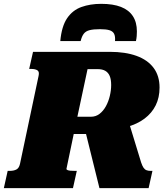

<svg xmlns="http://www.w3.org/2000/svg" viewBox="-60 -980 876 1000"><path d="M467 -960Q410 -960 364 -943.5Q318 -927 289.5 -885Q261 -843 254 -766H360Q366 -791 376.5 -804.5Q387 -818 407 -823Q427 -828 461 -828Q493 -828 510.5 -822.5Q528 -817 534.5 -803.5Q541 -790 539 -766H648Q651 -779 652 -792Q653 -805 653 -816Q653 -864 632 -896Q611 -928 570 -944Q529 -960 467 -960ZM379 -319 605 -363 675 -134Q681 -116 687.5 -106.5Q694 -97 703 -93.5Q712 -90 724 -90H734L714 0H458ZM340 -90 320 0H-40L-20 -90H-9Q11 -90 25 -97Q39 -104 44 -126L141 -585Q146 -607 134.5 -614Q123 -621 103 -621H92L112 -710H512Q593 -710 651 -689Q709 -668 740 -626.5Q771 -585 771 -524Q771 -472 751 -431.5Q731 -391 692.5 -362Q654 -333 598 -318Q542 -303 471 -302Q463 -297 459 -294Q455 -291 453 -288Q451 -285 446 -282H324L286 -100Q286 -97 291 -94.5Q296 -92 305.5 -91Q315 -90 329 -90ZM448 -620H396L343 -372H414Q439 -372 458.5 -387Q478 -402 491.5 -426.5Q505 -451 512 -480.5Q519 -510 519 -537Q519 -566 511.5 -584Q504 -602 488.5 -611Q473 -620 448 -620Z"/></svg>

Font: Roboto Serif Black
Style: Italic
Weight: 900
Italic angle: -10°
Version: Version 1.008